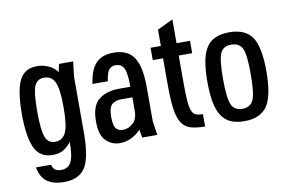

<svg xmlns="http://www.w3.org/2000/svg" viewBox="-87 -849 1799 1194"><g transform="rotate(-10 812.5 -251.5)"><path d="M229 188Q160 188 120.5 159.5Q81 131 70 68H165Q171 91 185 101Q199 111 222 111Q267 111 286 73.5Q305 36 304 -52Q291 -32 262.5 -11Q234 10 187 10Q105 10 73 -61.5Q41 -133 41 -274Q41 -420 73.5 -485.5Q106 -551 183 -551Q225 -551 259.5 -534.5Q294 -518 312 -491L323 -541H412L401 -447V-94Q401 66 361 127Q321 188 229 188ZM216 -473Q171 -473 154 -431Q138 -390 138 -274Q138 -154 155 -111Q171 -68 216 -68Q262 -68 283 -111Q304 -153 304 -271Q304 -389 283 -431Q262 -473 216 -473Z M487 -149Q487 -249 537 -287Q586 -324 661 -324H735Q735 -367 731.5 -395.5Q728 -424 719.5 -441Q711 -458 698 -465Q685 -472 667 -472Q640 -472 625 -453Q610 -434 603 -382H506Q519 -473 558 -512Q597 -551 667 -551Q758 -551 796.5 -492Q835 -433 835 -305V-88L848 0H753L744 -51Q685 10 611 10Q560 10 524 -26Q487 -60 487 -149ZM662 -257Q632 -257 609 -240Q585 -222 585 -157Q585 -105 600.5 -86.5Q616 -68 643 -68Q679 -68 707.5 -94Q736 -120 736 -171V-257Z M901 -541H966V-644L1065 -691V-541H1150V-463H1065V-297Q1065 -224 1068 -180.5Q1071 -137 1080 -114.5Q1089 -92 1105.5 -85Q1122 -78 1150 -78V0Q1093 0 1057.5 -11.5Q1022 -23 1001.5 -56Q981 -89 973.5 -148Q966 -207 966 -302V-463H901Z M1212 -272Q1212 -426 1255 -488Q1297 -551 1398 -551Q1500 -551 1543 -488Q1585 -425 1585 -272Q1585 -120 1543 -55Q1499 10 1398 10Q1347 10 1312 -5.5Q1277 -21 1254.5 -55Q1232 -89 1222 -142.5Q1212 -196 1212 -272ZM1311 -272Q1311 -152 1329 -110Q1347 -68 1398 -68Q1449 -68 1468 -110Q1486 -152 1486 -272Q1486 -393 1468 -433Q1449 -473 1398 -473Q1347 -473 1329 -433Q1311 -393 1311 -272Z"/></g></svg>

Font: Medium
Style: Regular
Weight: 500
Designer: Fernando Haro
Foundry: deFharo
Version: Version 1.787